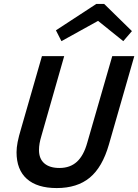

<svg xmlns="http://www.w3.org/2000/svg" viewBox="-20 -940 702 975"><path d="M282 -87Q336 -87 370.5 -118.5Q405 -150 423 -215L550 -655H662L533 -206Q500 -91 436 -38Q372 15 268 15Q169 15 116.5 -31.5Q64 -78 64 -167Q64 -190 69.5 -218.5Q75 -247 88 -290L193 -655H306L190 -249Q184 -229 181 -212Q178 -195 178 -178Q178 -134 205 -110.5Q232 -87 282 -87ZM292 -731 264 -786 469 -920H509L650 -782L606 -731L478 -834Z"/></svg>

Font: Intel One Mono Medium
Style: Italic
Weight: 500
Italic angle: -16°
Monospace: yes
Designer: Fred Shallcrass
Foundry: Frere-Jones Type LLC
Version: Version 1.400;hotconv 1.1.0;makeotfexe 2.6.0;FJTRelease1.4